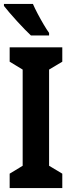

<svg xmlns="http://www.w3.org/2000/svg" viewBox="-25 -954 360 974"><path d="M291 0H24V-73L90 -113V-601L24 -641V-714H291V-641L224 -601V-113L291 -73ZM142 -934Q151 -913 166 -884.5Q181 -856 197 -829Q213 -802 224 -787V-774H132Q119 -786 100 -805.5Q81 -825 60.5 -847.5Q40 -870 22.5 -890.5Q5 -911 -5 -924V-934Z"/></svg>

Font: Noto Sans Gujarati ExtraCondensed
Style: Bold
Weight: 700
Width: 2
Designer: Jelle Bosma - Monotype Design Team, Universal Thirst
Foundry: Monotype Imaging Inc.
Version: Version 2.106; ttfautohint (v1.8.4.7-5d5b)